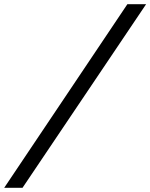

<svg xmlns="http://www.w3.org/2000/svg" viewBox="-88 -806 714 912"><path d="M606 -786H517L-68 86H19Z"/></svg>

Font: Geom
Style: Italic
Weight: 400
Italic angle: -10°
Version: Version 1.102